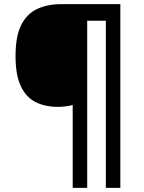

<svg xmlns="http://www.w3.org/2000/svg" viewBox="-20 -780 695 927"><path d="M561 127H491V-680H401V127H331V-273Q316 -269 297.5 -266.5Q279 -264 260 -264Q198 -264 152 -287Q106 -310 80.5 -364Q55 -418 55 -509Q55 -605 82.5 -659.5Q110 -714 160 -737Q210 -760 275 -760H561Z"/></svg>

Font: Noto Sans New Tai Lue SemiBold
Style: Regular
Weight: 600
Version: Version 2.003